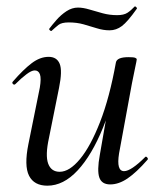

<svg xmlns="http://www.w3.org/2000/svg" viewBox="-20 -575 508 608"><path d="M130 13Q88 13 72 -18.5Q56 -50 70 -119L106 -297Q111 -327 106.5 -339.5Q102 -352 90 -352Q80 -352 64 -340Q48 -328 29 -309Q25 -305 21 -309Q17 -313 21 -317Q54 -355 80.5 -375Q107 -395 134 -395Q160 -395 169 -373Q178 -351 167 -297L135 -138Q123 -83 132.5 -57Q142 -31 169 -31Q200 -31 233.5 -71.5Q267 -112 297 -189Q327 -266 347 -377L361 -376Q342 -259 306.5 -171.5Q271 -84 226 -35.5Q181 13 130 13ZM329 9Q302 9 294.5 -13Q287 -35 296 -84L347 -377Q350 -394 387 -394Q403 -394 408 -392Q413 -390 413 -387Q413 -384 408 -361Q403 -338 398 -312L357 -89Q348 -33 373 -33Q384 -33 401 -44.5Q418 -56 439 -77Q442 -81 446 -76.5Q450 -72 447 -69Q412 -29 384 -10Q356 9 329 9ZM143 -477Q142 -476 138.5 -478.5Q135 -481 136 -484Q145 -496 159 -512Q173 -528 190.5 -539.5Q208 -551 227 -551Q243 -551 263 -545Q283 -539 305 -533Q327 -527 351 -527Q372 -527 383.5 -534.5Q395 -542 406 -554Q408 -556 411.5 -552.5Q415 -549 413 -547Q384 -506 366 -492.5Q348 -479 327 -479Q307 -479 286.5 -485.5Q266 -492 244.5 -498Q223 -504 198 -504Q175 -504 165 -496Q155 -488 143 -477Z"/></svg>

Font: Cormorant Garamond Light Medium
Style: Italic
Weight: 500
Italic angle: -10°
Version: Version 4.001